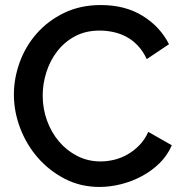

<svg xmlns="http://www.w3.org/2000/svg" viewBox="-20 -734 724 760"><path d="M35 -360Q35 -424 58 -487.5Q81 -551 125.5 -601.5Q170 -652 234 -683Q298 -714 379 -714Q476 -714 545 -671Q614 -628 649 -559L561 -500Q546 -532 525 -554Q504 -576 479 -589Q454 -602 427 -607.5Q400 -613 375 -613Q319 -613 277 -590.5Q235 -568 206.5 -531Q178 -494 163.5 -448Q149 -402 149 -356Q149 -304 166 -257Q183 -210 213.5 -174Q244 -138 286 -116.5Q328 -95 378 -95Q404 -95 431.5 -101.5Q459 -108 484.5 -122.5Q510 -137 531.5 -159Q553 -181 567 -212L660 -159Q643 -119 612 -88.5Q581 -58 542 -37Q503 -16 459.5 -5Q416 6 374 6Q299 6 237 -26Q175 -58 130 -109.5Q85 -161 60 -226.5Q35 -292 35 -360Z"/></svg>

Font: IngvarSans
Style: Regular
Weight: 600
Version: Version 3.000